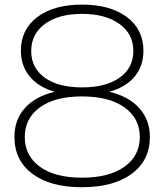

<svg xmlns="http://www.w3.org/2000/svg" viewBox="-20 -802 707 827"><path d="M625.6 -212.2Q625.6 -111.1 547.2 -53.3Q468.9 4.4 333.3 4.4Q196.7 4.4 119.4 -53.3Q42.2 -111.1 42.2 -212.2Q42.2 -286.7 87.2 -336.7Q132.2 -386.7 215.6 -406.7Q145.6 -426.7 107.8 -472.8Q70 -518.9 70 -583.3Q70 -675.6 141.1 -728.9Q212.2 -782.2 333.3 -782.2Q454.4 -782.2 526.1 -728.9Q597.8 -675.6 597.8 -583.3Q597.8 -517.8 560 -472.2Q522.2 -426.7 451.1 -406.7Q534.4 -386.7 580 -336.1Q625.6 -285.6 625.6 -212.2ZM114.4 -582.2Q114.4 -510 172.2 -467.8Q230 -425.6 333.3 -425.6Q436.7 -425.6 495.6 -467.8Q554.4 -510 554.4 -582.2Q554.4 -655.6 494.4 -698.9Q434.4 -742.2 333.3 -742.2Q232.2 -742.2 173.3 -698.9Q114.4 -655.6 114.4 -582.2ZM582.2 -212.2Q582.2 -292.2 516.1 -339.4Q450 -386.7 333.3 -386.7Q216.7 -386.7 151.7 -339.4Q86.7 -292.2 86.7 -212.2Q86.7 -131.1 151.7 -83.9Q216.7 -36.7 333.3 -36.7Q450 -36.7 516.1 -83.9Q582.2 -131.1 582.2 -212.2Z"/></svg>

Font: Paperlogy 2 ExtraLight
Style: Regular
Weight: 250
Designer: redesigned by Lee Juim, glyphs from Gmarket Sans & Montserrat
Foundry: PT&
Version: Version 1.001